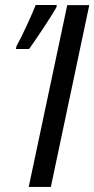

<svg xmlns="http://www.w3.org/2000/svg" viewBox="-20 -734 371 754"><path d="M92.8 0 244.1 -713.9H330.6L179.7 0ZM42.5 -541.5 44.9 -553.2Q52.7 -566.9 63.2 -588.1Q73.7 -609.4 84.7 -633.1Q95.7 -656.7 105.2 -678.5Q114.7 -700.2 120.1 -714.4H203.1L201.2 -704.6Q193.8 -691.4 179.9 -669.4Q166 -647.5 149.7 -622.8Q133.3 -598.1 118.4 -576.2Q103.5 -554.2 94.2 -541.5Z"/></svg>

Font: Open Sans Condensed Medium
Style: Italic
Weight: 500
Width: 3
Italic angle: -12°
Designer: Monotype Design Team
Foundry: Monotype Imaging Inc.
Version: Version 3.000